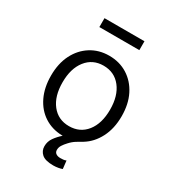

<svg xmlns="http://www.w3.org/2000/svg" viewBox="-212 -820 1009 1123"><g transform="rotate(30 292.5 -258.0)"><path d="M328 190Q273 190 250 169.5Q227 149 227 118Q227 86 245 60.5Q263 35 289 12H284Q216 10 164 -24Q112 -58 83 -118.5Q54 -179 54 -259Q54 -341 84.5 -401.5Q115 -462 169 -496Q223 -530 292 -530Q362 -530 416 -496Q470 -462 500.5 -401.5Q531 -341 531 -259Q531 -176 499 -114Q467 -52 413 -19Q395 -9 374 4Q353 17 335 37Q320 53 310.5 68Q301 83 301 100Q301 116 312.5 124Q324 132 342 132Q351 132 361.5 131Q372 130 381 126L387 180Q378 184 361 187Q344 190 328 190ZM292 -55Q366 -55 409.5 -110Q453 -165 453 -259Q453 -352 409.5 -407.5Q366 -463 292 -463Q219 -463 175.5 -407.5Q132 -352 132 -259Q132 -165 175.5 -110Q219 -55 292 -55ZM157 -646V-706H427V-646Z"/></g></svg>

Font: Ubuntu Sans
Style: Regular
Weight: 400
Designer: Dalton Maag Ltd
Foundry: Dalton Maag Ltd
Version: Version 1.006; ttfautohint (v1.8.4.7-5d5b)